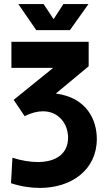

<svg xmlns="http://www.w3.org/2000/svg" viewBox="-20 -719 521 942"><path d="M323 -571 414 -699H291L243 -625L194 -699H70L158 -571ZM254 -260 415 -394V-514H36V-386H241L47 -229L101 -149C134 -166 165 -173 191 -173C268 -173 314 -111 314 -44C314 36 254 76 165 76C128 76 86 69 41 55L34 180C83 196 131 203 176 203C332 203 455 113 455 -37C455 -131 406 -240 254 -260Z"/></svg>

Font: Arthouse Owned
Style: Bold
Weight: 700
Designer: Jeremy Tribby
Foundry: Tribby Type
Version: Version 1.000;PS 001.000;hotconv 1.0.88;makeotf.lib2.5.64775